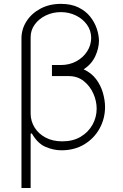

<svg xmlns="http://www.w3.org/2000/svg" viewBox="-20 -757 628 982"><path d="M291.5 -737.2Q344.1 -737.2 381 -719.1Q418 -701 441.1 -672.1Q464.1 -643.1 475 -610.4Q485.8 -577.8 486.2 -548.3Q485.8 -509.6 467.3 -469.5Q448.9 -429.3 408 -402.3Q447.8 -383.9 471.6 -352.1Q495.4 -320.3 506.2 -282.7Q517 -245 517.4 -209.9Q517 -149.1 488.8 -98.7Q460.6 -48.3 410.5 -18.3Q360.4 11.7 294.4 11.7Q253.6 11.7 212.7 -5.9Q171.9 -23.4 142.4 -75.3L136.7 -72.4V204.5H89.8V-559.3Q89.5 -607.2 115.2 -647.7Q141 -688.2 186.8 -712.7Q232.6 -737.2 291.5 -737.2ZM245.7 -420.5V-424.4H290.1Q335.2 -424.4 370.4 -443.5Q405.5 -462.7 425.8 -494.3Q446 -525.9 446.4 -563.6Q446 -601.2 424.7 -630.9Q403.4 -660.5 368.3 -677.7Q333.1 -695 291.5 -695Q249.6 -695 214.3 -677.9Q179 -660.9 157.7 -631.6Q136.4 -602.3 136.7 -565.7V-177.6Q136.7 -176.1 136.7 -175.1Q137.1 -137.1 157 -104.9Q176.8 -72.8 213.1 -53.4Q249.3 -34.1 298.7 -34.1Q353.3 -34.1 392.6 -57.5Q431.8 -81 453.1 -119.1Q474.4 -157.3 474.4 -201.3Q474.4 -239.7 457.6 -278.1Q440.7 -316.4 408.6 -342.2Q376.4 -367.9 330.6 -367.9H280.2Q279.1 -367.9 278.4 -367.9H245.7Z"/></svg>

Font: Inter Extra Light BETA
Style: Regular
Weight: 200
Designer: Rasmus Andersson
Foundry: rsms
Version: Version 3.011;git-f93a4a705